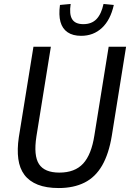

<svg xmlns="http://www.w3.org/2000/svg" viewBox="-20 -941 658 970"><path d="M277 9Q214 9 171 -8Q128 -25 103.5 -57.5Q79 -90 72.5 -138Q66 -186 75 -247L149 -705H237L164 -252Q149 -155 177 -112Q205 -69 280 -69Q358 -69 400 -114.5Q442 -160 457 -258L529 -705H617L545 -256Q530 -164 496 -105Q462 -46 407 -18.5Q352 9 277 9ZM390 -760Q348 -760 321.5 -778Q295 -796 285.5 -830.5Q276 -865 283 -916L337 -921Q329 -869 344.5 -844Q360 -819 401 -819Q443 -819 467.5 -844.5Q492 -870 503 -921L555 -916Q538 -840 495 -800Q452 -760 390 -760Z"/></svg>

Font: Nunito Sans 10pt Condensed Medium
Style: Italic
Weight: 500
Width: 3
Italic angle: -9°
Designer: Vernon Adams
Foundry: Vernon Adams
Version: Version 3.101;gftools[0.9.27]